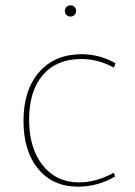

<svg xmlns="http://www.w3.org/2000/svg" viewBox="-20 -689 504 719"><path d="M259 -633Q253 -627 244 -627Q235 -627 229 -633Q223 -639 223 -648Q223 -657 229 -663Q235 -669 244 -669Q253 -669 259 -663Q265 -657 265 -648Q265 -639 259 -633ZM272 10Q178 10 123 -56.5Q68 -123 68 -236Q68 -352 126.5 -419Q185 -486 286 -486Q352 -486 413 -452L406 -436Q348 -468 284 -468Q192 -468 140.5 -408Q89 -348 89 -241Q89 -134 140 -70Q191 -6 276 -6Q340 -6 406 -42L411 -28Q346 10 272 10Z"/></svg>

Font: Cantarell Thin
Style: Regular
Weight: 100
Designer: Dave Crossland, Nikolaus Waxweiler, Florian Fecher, Jacques Le Bailly, Eben Sorkin, Alexei Vanyashin, Alexios Zavras, Em
Version: Version 0.303